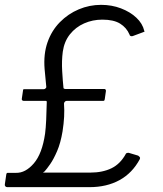

<svg xmlns="http://www.w3.org/2000/svg" viewBox="-44 -772 672 792"><path d="M-14 0Q-19 0 -22 -3.5Q-25 -7 -24 -12L-18 -53Q-17 -57 -16 -58Q-15 -59 -10 -59H22Q61 -58 95.5 -98Q130 -138 142 -221Q145 -244 146.5 -277Q148 -310 149 -353Q148 -355 147 -355.5Q146 -356 144 -356H53Q50 -356 47.5 -358.5Q45 -361 46 -365L51 -399Q51 -402 52 -403Q53 -404 56 -404H136Q140 -404 143.5 -407Q147 -410 147 -413L140 -487Q135 -549 152 -597.5Q169 -646 203 -680.5Q237 -715 281 -733.5Q325 -752 373 -752Q417 -752 455 -737.5Q493 -723 518.5 -699Q544 -675 551 -645Q553 -642 552 -641.5Q551 -641 546 -639L503 -623Q498 -622 494.5 -623.5Q491 -625 490 -630Q478 -658 451.5 -674.5Q425 -691 378 -691Q338 -691 303 -675.5Q268 -660 244.5 -630.5Q221 -601 215 -559Q210 -521 212.5 -478.5Q215 -436 218 -408Q221 -405 225 -405H386Q390 -405 391.5 -402.5Q393 -400 393 -397L388 -362Q387 -358 386 -357Q385 -356 382 -356H232Q228 -356 224.5 -353.5Q221 -351 220 -345Q222 -318 220.5 -290Q219 -262 214 -230Q206 -182 191.5 -148.5Q177 -115 163 -95Q149 -75 140 -65Q135 -62 134 -61Q133 -60 138 -60H328Q379 -60 416 -78Q453 -96 476 -139Q479 -141 482.5 -141.5Q486 -142 489 -141L526 -130Q529 -128 532 -124.5Q535 -121 533 -116Q502 -58 449 -29Q396 0 325 0H-14Z"/></svg>

Font: Libre Franklin Light
Style: Italic
Weight: 300
Italic angle: -8°
Designer: Pablo Impallari, Rodrigo Fuenzalida, Nhung Nguyen
Foundry: Impallari Type
Version: Version 3.000